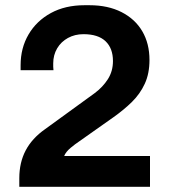

<svg xmlns="http://www.w3.org/2000/svg" viewBox="-20 -716 655 736"><path d="M54 0V-33Q54 -93 78.5 -139.5Q103 -186 153 -221L343 -359Q374 -382 393.5 -412.5Q413 -443 413 -482Q413 -531 384.5 -558Q356 -585 300 -585Q267 -585 240.5 -570.5Q214 -556 199 -530.5Q184 -505 184 -473Q184 -466 184 -460Q184 -454 185 -447H59Q59 -453 59 -457.5Q59 -462 59 -466Q59 -532 89.5 -584Q120 -636 175 -666Q230 -696 304 -696H323Q394 -696 446 -669.5Q498 -643 525.5 -596Q553 -549 553 -486Q553 -434 535 -395Q517 -356 486 -325.5Q455 -295 414 -266L268 -163Q260 -157 251 -149.5Q242 -142 235.5 -134Q229 -126 226 -118H555V0Z"/></svg>

Font: Chivo Medium SemiBold
Style: Regular
Weight: 600
Version: Version 2.002